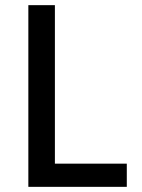

<svg xmlns="http://www.w3.org/2000/svg" viewBox="-20 -725 551 745"><path d="M90 0V-705H193V-90H472V0Z"/></svg>

Font: Nunito Sans 7pt Condensed SemiBold
Style: Regular
Weight: 600
Width: 3
Designer: Vernon Adams
Foundry: Vernon Adams
Version: Version 3.101;gftools[0.9.27]